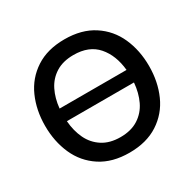

<svg xmlns="http://www.w3.org/2000/svg" viewBox="-155 -866 1054 1042"><g transform="rotate(-30 372.0 -345.0)"><path d="M46.4 -345.2Q46.4 -443.4 82.3 -523.9Q118.2 -604.5 191.4 -652.3Q264.6 -700.2 371.6 -700.2Q479 -700.2 552.5 -652.3Q626 -604.5 661.9 -523.9Q697.8 -443.4 697.8 -345.2Q697.8 -247.1 661.9 -166.5Q626 -85.9 552.5 -38.1Q479 9.8 371.6 9.8Q264.6 9.8 191.4 -38.1Q118.2 -85.9 82.3 -166.5Q46.4 -247.1 46.4 -345.2ZM581.1 -387.7Q571.8 -483.4 520.3 -542.7Q468.8 -602.1 371.6 -602.1Q305.7 -602.1 260.7 -574Q215.8 -545.9 191.7 -497.6Q167.5 -449.2 161.6 -387.7ZM582 -308.6H161.6Q166.5 -245.6 190.2 -196Q213.9 -146.5 259.3 -117.2Q304.7 -87.9 371.6 -87.9Q438.5 -87.9 483.9 -117.2Q529.3 -146.5 553 -196Q576.7 -245.6 582 -308.6Z"/></g></svg>

Font: Acari Sans SemiBold
Style: Regular
Weight: 600
Designer: Alfredo Marco Pradil and Stefan Peev
Foundry: Hanken Design Co.
Version: Version 1.045;January 11, 2019;FontCreator 11.5.0.2425 64-bi